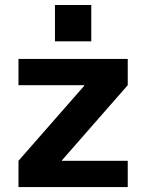

<svg xmlns="http://www.w3.org/2000/svg" viewBox="-20 -759 593 779"><path d="M55 0V-106.6L322.1 -411.4V-413.4H55V-520H498.3V-413.4L231.3 -108.6V-106.6H498.3V0ZM203 -591.4V-738.6H350.3V-591.4Z"/></svg>

Font: M PLUS 1 Thin
Style: Regular
Weight: 100
Designer: Coji Morishita
Foundry: UNDERFOREST DESIGN
Version: Version 1.001